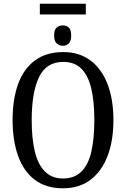

<svg xmlns="http://www.w3.org/2000/svg" viewBox="-20 -1006 680 1036"><path d="M195 -928V-986H443V-928ZM319 -759Q300 -759 286 -771.5Q272 -784 272 -814Q272 -846 286 -857.5Q300 -869 319 -869Q338 -869 351 -857.5Q364 -846 364 -814Q364 -784 351 -771.5Q338 -759 319 -759ZM320 10Q228 10 167.5 -36Q107 -82 77.5 -165Q48 -248 48 -359Q48 -470 77.5 -552Q107 -634 168 -679.5Q229 -725 321 -725Q408 -725 468.5 -679.5Q529 -634 560.5 -551.5Q592 -469 592 -358Q592 -247 560.5 -164.5Q529 -82 468.5 -36Q408 10 320 10ZM320 -43Q382 -43 419.5 -80.5Q457 -118 473 -188.5Q489 -259 489 -358Q489 -458 472.5 -528Q456 -598 419.5 -635Q383 -672 321 -672Q230 -672 190.5 -589.5Q151 -507 151 -358Q151 -259 168 -188.5Q185 -118 222.5 -80.5Q260 -43 320 -43Z"/></svg>

Font: Noto Serif Condensed
Style: Regular
Weight: 400
Width: 3
Designer: Monotype Design Team
Foundry: Monotype Imaging Inc.
Version: Version 2.015